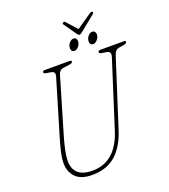

<svg xmlns="http://www.w3.org/2000/svg" viewBox="-167 -1061 1053 1195"><g transform="rotate(-20 359.0 -463.0)"><path d="M462.5 -195.5 602 -633Q613 -668 583.5 -673L550.5 -678Q535 -680.5 535 -689.5Q535 -700 552 -700H706.5Q717.5 -700 717.5 -692.5Q717.5 -687.5 713 -684Q708.5 -680.5 695 -678L668.5 -673.5Q652 -671 643.5 -663Q635 -655 628 -634.5L485 -188.5Q453.5 -90.5 393.8 -37.8Q334 15 237 15Q161.5 15 126.5 -23.2Q91.5 -61.5 93.5 -120Q94 -151.5 103.5 -191Q113 -230.5 125.5 -272.5L234.5 -638Q243.5 -668.5 215.5 -673.5L184.5 -678.5Q167.5 -681 167.5 -691Q168.5 -700 183.5 -700H346.5Q359 -700 359 -693Q359 -682 338 -679L297 -673Q281.5 -671 273.5 -662.8Q265.5 -654.5 261.5 -642L152.5 -272.5Q140.5 -231.5 132 -193Q123.5 -154.5 122.5 -123Q121 -68.5 152.2 -39Q183.5 -9.5 248 -9.5Q403 -9.5 462.5 -195.5ZM396.5 -748.5Q383.5 -748.5 378.2 -759.8Q373 -771 377 -786Q381 -801 392.2 -812Q403.5 -823 416.5 -823Q429.5 -823 435 -812Q440.5 -801 436.5 -786Q432.5 -771 421 -759.8Q409.5 -748.5 396.5 -748.5ZM521 -748.5Q507.5 -748.5 502.2 -759.8Q497 -771 501 -786Q505 -801 516.2 -812Q527.5 -823 541 -823Q554 -823 559.5 -812Q565 -801 561 -786Q557 -771 545.5 -759.8Q534 -748.5 521 -748.5ZM478.5 -841Q467 -832 462 -832Q455 -832 448 -841L388 -926.5Q382.5 -934.5 391 -939Q399 -943.5 406 -935.5L467 -867.5L565.5 -935.5Q578 -944 584.5 -939Q587 -937 586.8 -933Q586.5 -929 584 -926.5Z"/></g></svg>

Font: Fraunces 144pt S100 Thin
Style: Italic
Weight: 100
Italic angle: -16°
Version: Version 1.000; ttfautohint (v1.8.3)